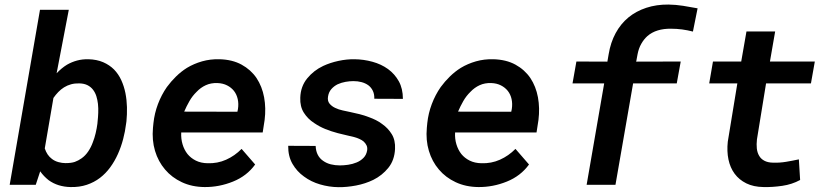

<svg xmlns="http://www.w3.org/2000/svg" viewBox="-20 -792 3561 823"><path d="M520.5 -261.7 522 -272Q524.9 -301.8 524.2 -332.8Q523.4 -363.8 517.6 -393.1Q511.7 -422.4 499.8 -448.5Q487.8 -474.6 468.8 -494.1Q449.2 -513.7 422.1 -525.4Q395 -537.1 358.9 -538.1Q333 -538.6 310.3 -532.5Q287.6 -526.4 267.1 -514.6Q255.9 -507.8 244.6 -498.5Q233.4 -489.3 222.7 -478L274.9 -750H151.4L21.5 0H133.3L152.3 -57.6Q160.2 -46.4 169.2 -37.1Q178.2 -27.8 188 -20Q208 -5.4 231.9 2Q255.9 9.3 282.2 9.8Q320.3 10.7 351.8 0.2Q383.3 -10.3 408.2 -29.3Q433.1 -48.3 452.4 -74.7Q471.7 -101.1 485.4 -131.8Q499 -162.1 507.8 -195.6Q516.6 -229 520.5 -261.7ZM398.4 -272 397.5 -261.7Q395 -242.2 390.1 -221.4Q385.3 -200.7 377.9 -182.1Q370.6 -161.6 358.4 -143.3Q346.2 -125 329.6 -113.3Q315.9 -103.5 300.8 -98.1Q285.6 -92.8 260.7 -92.8Q246.1 -92.8 230.2 -97.2Q214.4 -101.6 202.6 -110.8Q191.9 -118.7 184.3 -129.9Q176.8 -141.1 171.9 -155.8L209 -372.1Q218.8 -386.2 230 -397.7Q241.2 -409.2 254.4 -417.5Q268.6 -426.3 284.7 -430.7Q300.8 -435.1 319.8 -434.6Q340.8 -434.1 355.2 -426.8Q369.6 -419.4 378.9 -407.2Q388.2 -395 393.1 -379.4Q397.9 -363.8 399.9 -346.7Q401.9 -327.6 401.1 -308.3Q400.4 -289.1 398.4 -272Z M856.9 9.8Q919.4 10.3 978.8 -13.7Q1038.1 -37.6 1073.7 -86.9L1015.6 -153.8Q986.3 -124 949.2 -107.4Q912.1 -90.8 869.6 -92.3Q841.3 -92.8 819.6 -103.5Q797.9 -114.3 783.7 -131.8Q769.5 -149.9 762.5 -173.6Q755.4 -197.3 756.8 -224.1H1106L1114.3 -277.8Q1120.6 -328.6 1112.1 -375Q1103.5 -421.4 1079.6 -457.5Q1055.2 -493.2 1015.6 -514.9Q976.1 -536.6 920.9 -538.1Q881.8 -539.1 846.4 -529.1Q811 -519 781.2 -501Q756.3 -485.4 734.6 -464.1Q712.9 -442.9 695.3 -418.9Q671.9 -385.3 657 -345.7Q642.1 -306.2 637.7 -264.2L635.7 -244.1Q630.9 -190.9 644.5 -145.3Q658.2 -99.6 687.5 -65.4Q716.3 -31.2 759.5 -11Q802.7 9.3 856.9 9.8ZM912.1 -436Q935.5 -435.1 953.4 -426Q971.2 -417 982.9 -402.3Q994.6 -387.2 999 -367.2Q1003.4 -347.2 1000 -324.7L997.6 -313L769.5 -313.5Q779.3 -336.4 792 -358.6Q804.7 -380.9 822.8 -398.4Q839.8 -416.5 862.1 -426.8Q884.3 -437 912.1 -436Z M1553.7 -147Q1550.3 -127.4 1537.8 -115Q1525.4 -102.5 1508.8 -95.7Q1491.2 -88.4 1472.2 -85.7Q1453.1 -83 1437 -83Q1416.5 -83 1397.9 -87.6Q1379.4 -92.3 1365.2 -102.5Q1350.6 -112.3 1342.3 -128.2Q1334 -144 1333 -166.5L1215.3 -167Q1214.8 -122.6 1233.6 -89.8Q1252.4 -57.1 1283.2 -35.2Q1313.5 -12.7 1352.1 -1.5Q1390.6 9.8 1430.7 10.3Q1466.3 10.7 1506.1 3.2Q1545.9 -4.4 1580.1 -21Q1618.2 -40 1644.5 -72.5Q1670.9 -105 1673.3 -153.3Q1675.3 -190.9 1659.2 -217Q1643.1 -243.2 1617.7 -260.7Q1605.5 -270 1591.3 -277.1Q1577.1 -284.2 1562 -289.6Q1542 -297.4 1520.8 -302.7Q1499.5 -308.1 1480 -312Q1466.8 -314.9 1449.2 -318.6Q1431.6 -322.3 1416.5 -329.6Q1401.9 -336.4 1392.3 -348.1Q1382.8 -359.9 1386.2 -378.9Q1389.2 -397.5 1400.4 -410.2Q1411.6 -422.9 1427.2 -430.7Q1443.4 -438 1461.2 -441.2Q1479 -444.3 1495.1 -444.3Q1513.7 -444.3 1530 -439.9Q1546.4 -435.5 1559.1 -426.3Q1571.3 -417 1578.1 -402.8Q1585 -388.7 1584.5 -368.7L1707 -368.2Q1707 -412.1 1689.5 -443.6Q1671.9 -475.1 1643.1 -496.1Q1613.8 -517.1 1576.4 -527.3Q1539.1 -537.6 1499.5 -538.1Q1466.3 -538.6 1430.9 -531Q1395.5 -523.4 1365.2 -509.3Q1324.7 -490.2 1296.6 -455.8Q1268.6 -421.4 1267.1 -373Q1265.6 -335.4 1282.5 -308.8Q1299.3 -282.2 1326.7 -264.6Q1349.6 -249 1374.3 -239Q1398.9 -229 1428.2 -221.2Q1443.8 -217.3 1461.7 -213.1Q1479.5 -209 1499.5 -204.1Q1510.3 -201.2 1520.5 -196.5Q1530.8 -191.9 1538.1 -186Q1546.4 -178.7 1551 -169.2Q1555.7 -159.7 1553.7 -147Z M2030.8 9.8Q2093.3 10.3 2152.6 -13.7Q2211.9 -37.6 2247.6 -86.9L2189.5 -153.8Q2160.2 -124 2123 -107.4Q2085.9 -90.8 2043.5 -92.3Q2015.1 -92.8 1993.4 -103.5Q1971.7 -114.3 1957.5 -131.8Q1943.4 -149.9 1936.3 -173.6Q1929.2 -197.3 1930.7 -224.1H2279.8L2288.1 -277.8Q2294.4 -328.6 2285.9 -375Q2277.3 -421.4 2253.4 -457.5Q2229 -493.2 2189.5 -514.9Q2149.9 -536.6 2094.7 -538.1Q2055.7 -539.1 2020.3 -529.1Q1984.9 -519 1955.1 -501Q1930.2 -485.4 1908.4 -464.1Q1886.7 -442.9 1869.1 -418.9Q1845.7 -385.3 1830.8 -345.7Q1815.9 -306.2 1811.5 -264.2L1809.6 -244.1Q1804.7 -190.9 1818.4 -145.3Q1832 -99.6 1861.3 -65.4Q1890.1 -31.2 1933.3 -11Q1976.6 9.3 2030.8 9.8ZM2085.9 -436Q2109.4 -435.1 2127.2 -426Q2145 -417 2156.7 -402.3Q2168.5 -387.2 2172.9 -367.2Q2177.2 -347.2 2173.8 -324.7L2171.4 -313L1943.4 -313.5Q1953.1 -336.4 1965.8 -358.6Q1978.5 -380.9 1996.6 -398.4Q2013.7 -416.5 2035.9 -426.8Q2058.1 -437 2085.9 -436Z M2494.6 0H2618.2L2693.8 -434.6H2880.9L2897.9 -528.3L2707 -527.8L2712.9 -559.6Q2717.8 -585 2728.8 -604.2Q2739.7 -623.5 2754.9 -637.2Q2773.9 -653.8 2799.6 -661.6Q2825.2 -669.4 2856.4 -668.9Q2880.4 -668.9 2903.8 -665.8Q2927.2 -662.6 2950.2 -656.7L2970.2 -756.3Q2939 -762.2 2908 -767.1Q2877 -772 2845.2 -772.5Q2793.5 -772.9 2750 -758.5Q2706.5 -744.1 2673.8 -717.3Q2640.6 -689.9 2618.9 -649.9Q2597.2 -609.9 2588.9 -559.1L2583.5 -527.8L2450.7 -528.3L2434.1 -434.6H2569.8Z M3302.7 -657.2H3179.7L3157.2 -528.3H3036.1L3020 -434.6H3140.6L3099.6 -184.6Q3095.2 -143.6 3102.5 -108.4Q3109.9 -73.2 3128.9 -47.4Q3147.9 -21.5 3179 -6.1Q3210 9.3 3253.4 9.8Q3291 10.7 3333 4.6Q3375 -1.5 3409.7 -20.5L3404.3 -108.9Q3377 -103 3349.4 -98.4Q3321.8 -93.8 3293.5 -94.7Q3270.5 -95.2 3255.9 -103.3Q3241.2 -111.3 3233.9 -124.5Q3226.1 -137.7 3224.1 -155.5Q3222.2 -173.3 3224.6 -194.3L3263.7 -434.6H3456.1L3472.7 -528.3H3280.3Z"/></svg>

Font: Roboto Mono SemiBold
Style: Italic
Weight: 600
Italic angle: -10°
Monospace: yes
Designer: Google
Version: Version 3.000